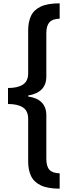

<svg xmlns="http://www.w3.org/2000/svg" viewBox="-20 -906 415 1152"><path d="M338 226Q266 226 224.5 206Q183 186 166 149.5Q149 113 149 63V-192Q149 -241 117.5 -261.5Q86 -282 28 -282V-378Q86 -378 117.5 -398.5Q149 -419 149 -467V-724Q149 -774 166 -810.5Q183 -847 224.5 -866.5Q266 -886 338 -886V-794Q295 -793 276.5 -772Q258 -751 258 -707V-447Q258 -351 149 -333V-327Q258 -311 258 -214V47Q258 92 276.5 112.5Q295 133 338 134Z"/></svg>

Font: Noto Sans Kannada UI Condensed SemiBold
Style: Regular
Weight: 600
Width: 3
Designer: Jelle Bosma - Monotype Design Team
Foundry: Monotype Imaging Inc.
Version: Version 2.005; ttfautohint (v1.8.4.7-5d5b)